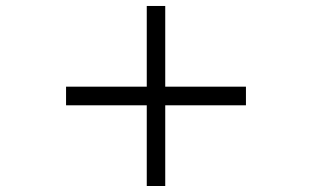

<svg xmlns="http://www.w3.org/2000/svg" viewBox="-20 -620 1040 640"><path d="M530.8 -269V0H469.2V-269H200.2V-331.1H469.2V-600.1H530.8V-331.1H799.8V-269Z"/></svg>

Font: Charis SIL APac
Style: Regular
Weight: 400
Foundry: SIL International
Version: Version 5.000